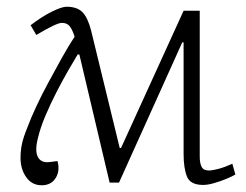

<svg xmlns="http://www.w3.org/2000/svg" viewBox="-20 -536 732 571"><path d="M334 7H306L216 -374H211Q200 -356 183 -326.5Q166 -297 148 -262Q130 -227 115 -191.5Q100 -156 93 -126Q83 -88 92.5 -69.5Q102 -51 127 -54L151 -57Q159 -28 145.5 -6.5Q132 15 104 15Q75 15 58 -9Q41 -33 41 -67Q41 -83 43.5 -98.5Q46 -114 51 -129Q56 -144 63 -161Q72 -185 87.5 -218.5Q103 -252 123.5 -290Q144 -328 164 -364Q184 -400 202 -427Q194 -451 186 -459.5Q178 -468 164 -468Q156 -468 137 -459Q118 -450 88 -432L71 -461Q105 -487 134.5 -501.5Q164 -516 178 -516Q209 -516 225 -500Q241 -484 251 -445L336 -96H340L526 -504H574V-70Q574 -51 579.5 -40Q585 -29 601 -29Q612 -29 630.5 -34Q649 -39 671 -49L680 -17Q670 -11 653 -4Q636 3 617 8.5Q598 14 584 14Q546 14 536 -11Q526 -36 526 -78V-410H522Z"/></svg>

Font: Literata ExtraLight
Style: Italic
Weight: 250
Italic angle: -2°
Designer: Latin by Veronika Burian and Jose Scaglione. Greek by Irene Vlachou. Cyrillic by Vera Evstafieva
Foundry: TypeTogether
Version: Version 3.002